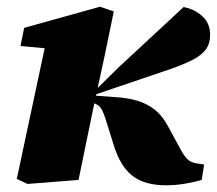

<svg xmlns="http://www.w3.org/2000/svg" viewBox="-20 -536 646 572"><path d="M62 12 30 -3 119 -420 180 -386 41 -399 52 -453 278 -516 319 -502 292 -371 261 -228Q249 -171 237.5 -114.5Q226 -58 214 0ZM581 0Q561 6 532.5 11Q504 16 474 16Q412 16 375.5 -11.5Q339 -39 319 -103L295 -180Q289 -199 283.5 -209Q278 -219 270.5 -223.5Q263 -228 253 -231L245 -234V-271H268L333 -335L527 -515Q559 -509 582.5 -488Q606 -467 606 -432Q606 -406 593 -388.5Q580 -371 553.5 -357.5Q527 -344 487 -330L263 -254L265 -251L319 -247Q359 -245 389 -236Q419 -227 442 -208.5Q465 -190 481 -159L513 -100Q526 -75 536.5 -63.5Q547 -52 567 -49L588 -46Z"/></svg>

Font: Source Serif 4 Black
Style: Italic
Weight: 900
Italic angle: -12°
Designer: Frank Grießhammer
Foundry: Adobe Systems Incorporated
Version: Version 4.004;hotconv 1.0.116;makeotfexe 2.5.65601